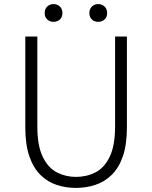

<svg xmlns="http://www.w3.org/2000/svg" viewBox="-20 -908 745 941"><path d="M352 13Q303 13 258.5 -1.5Q214 -16 179 -50Q144 -84 124 -141.5Q104 -199 104 -284V-729H163V-288Q163 -194 189.5 -139.5Q216 -85 259 -63Q302 -41 352 -41Q404 -41 447.5 -63Q491 -85 517.5 -139.5Q544 -194 544 -288V-729H602V-284Q602 -199 582 -141.5Q562 -84 526.5 -50Q491 -16 446 -1.5Q401 13 352 13ZM242 -801Q224 -801 211.5 -812.5Q199 -824 199 -844Q199 -864 211.5 -876Q224 -888 242 -888Q261 -888 273.5 -876Q286 -864 286 -844Q286 -824 273.5 -812.5Q261 -801 242 -801ZM461 -801Q443 -801 430.5 -812.5Q418 -824 418 -844Q418 -864 430.5 -876Q443 -888 461 -888Q480 -888 492.5 -876Q505 -864 505 -844Q505 -824 492.5 -812.5Q480 -801 461 -801Z"/></svg>

Font: Noto Sans KR Thin Light
Style: Regular
Weight: 300
Version: Version 2.004-H2;hotconv 1.0.118;makeotfexe 2.5.65603